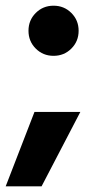

<svg xmlns="http://www.w3.org/2000/svg" viewBox="-27 -527 341 674"><path d="M223.5 -481.5Q249 -456 249 -419Q249 -382 223.5 -356.5Q198 -331 161 -331Q124 -331 98.5 -356.5Q73 -382 73 -419Q73 -456 98.5 -481.5Q124 -507 161 -507Q198 -507 223.5 -481.5ZM119 127H-7L94 -134H255Z"/></svg>

Font: Hind Jalandhar
Style: Bold
Weight: 700
Designer: Namrata Goyal
Foundry: Indian Type Foundry
Version: Version 0.702;PS 1.0;hotconv 1.0.81;makeotf.lib2.5.63406